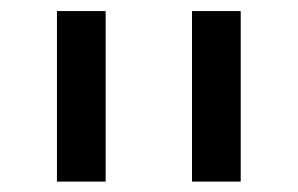

<svg xmlns="http://www.w3.org/2000/svg" viewBox="-20 -619 549 354"><path d="M85 -598.6Q107.4 -598.6 174.8 -598.6Q174.8 -520.5 174.8 -284.2Q152.3 -284.2 85 -284.2Q85 -303.7 85 -334Q85 -422.9 85 -598.6ZM334 -598.6Q356.4 -598.6 423.8 -598.6Q423.8 -520.5 423.8 -284.2Q401.4 -284.2 334 -284.2Q334 -363.3 334 -598.6Z"/></svg>

Font: Noto Sans Hebrew DECATHLON 
Style: Regular
Weight: 400
Designer: Monotype Design team
Version: Version 1.03 uh